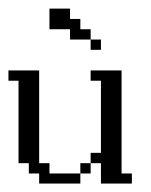

<svg xmlns="http://www.w3.org/2000/svg" viewBox="-20 -435 357 455"><path d="M170.4 -23.9V-48.3H194.8V-23.9ZM72.8 0V-23.9H48.3V-48.3H23.9V-243.7H0V-268.1H72.8V-48.3H97.2V-23.9H170.4V0ZM219.2 0V-48.3H194.8V-72.8H219.2V-243.7H194.8V-268.1H268.1V-23.9H292.5V0ZM194.8 -316.9V-341.3H219.2V-316.9ZM146 -341.3V-365.7H97.2V-414.6H146V-390.1H170.4V-365.7H194.8V-341.3Z"/></svg>

Font: FS Mondwest Regular
Style: Regular
Weight: 400
Designer: NZWStudios2024
Foundry: https://fontstruct.com
Version: Version 1.0